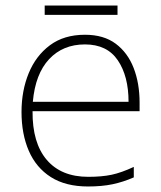

<svg xmlns="http://www.w3.org/2000/svg" viewBox="-20 -666 585 696"><path d="M288 -540Q356 -540 399.5 -507.5Q443 -475 464.5 -419.5Q486 -364 486 -294V-263H98Q97 -148 149.5 -86.5Q202 -25 300 -25Q349 -25 384.5 -32.5Q420 -40 465 -61V-23Q426 -6 387.5 2Q349 10 299 10Q218 10 164.5 -24Q111 -58 84.5 -119Q58 -180 58 -260Q58 -337 84 -400.5Q110 -464 161 -502Q212 -540 288 -540ZM288 -505Q208 -505 158 -451.5Q108 -398 99 -297H446Q446 -390 407 -447.5Q368 -505 288 -505ZM406 -646V-612H142V-646Z"/></svg>

Font: Noto Sans Lao UI ExtLt
Style: Regular
Weight: 200
Designer: Monotype Design Team
Foundry: Monotype Imaging Inc.
Version: Version 2.000; ttfautohint (v1.8.4.7-5d5b)